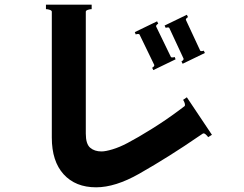

<svg xmlns="http://www.w3.org/2000/svg" viewBox="-20 -768 1040 819"><path d="M840 -550Q845 -550 849 -552L854 -542L759 -496L754 -506Q758 -508 761 -511.5Q764 -515 763 -518L702 -649Q701 -651 696 -651Q691 -651 687 -649L682 -659L777 -705L782 -695Q778 -693 775 -689.5Q772 -686 773 -683L834 -552Q835 -550 840 -550ZM715 -523Q721 -523 725 -525L729 -515L634 -469L629 -479Q633 -481 636 -484.5Q639 -488 638 -491L575 -621Q574 -623 569 -623Q563 -623 559 -621L555 -631L650 -677L655 -667Q651 -665 648 -661.5Q645 -658 646 -655L709 -525Q710 -523 715 -523ZM201 -181V-718Q201 -723 192.5 -726Q184 -729 176 -729V-748H371V-729Q363 -729 354.5 -726Q346 -723 346 -718V-198Q346 -154 364.5 -138Q383 -122 413 -122Q430 -122 460 -131Q490 -140 524 -158Q568 -181 628 -218.5Q688 -256 739 -294L767 -315Q769 -316 769 -321Q769 -325 766.5 -331.5Q764 -338 761 -342L777 -353L884 -193L868 -183Q864 -189 857 -195Q850 -201 845 -198Q840 -194 830 -188Q704 -101 574 -27Q472 31 390 31Q302 31 251.5 -24.5Q201 -80 201 -181Z"/></svg>

Font: Aoboshi One
Style: Regular
Weight: 400
Designer: IKIMOJI
Foundry: Natsumi Matsuba
Version: Version 1.000; ttfautohint (v1.8.3)